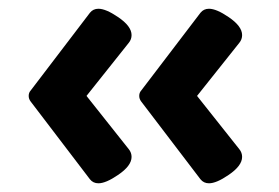

<svg xmlns="http://www.w3.org/2000/svg" viewBox="-20 -482 640 441"><path d="M282.2 -401.4Q282.2 -391.6 275.9 -383.8L178.7 -261.7L275.9 -139.2Q282.2 -131.3 282.2 -121.6Q282.2 -101.1 251 -80.1Q223.1 -61 206.1 -61Q193.8 -61 186.5 -70.3L50.3 -249Q45.9 -254.9 45.9 -261.7Q45.9 -269 50.3 -273.9L186.5 -452.6Q193.8 -461.9 206.1 -461.9Q223.1 -461.9 251 -442.9Q282.2 -421.9 282.2 -401.4ZM536.1 -401.4Q536.1 -391.6 529.8 -383.8L432.6 -261.7L529.8 -139.2Q536.1 -131.3 536.1 -121.6Q536.1 -101.1 504.9 -80.1Q477.1 -61 460 -61Q447.8 -61 440.4 -70.3L304.2 -249Q299.8 -254.9 299.8 -261.7Q299.8 -269 304.2 -273.9L440.4 -452.6Q447.8 -461.9 460 -461.9Q477.1 -461.9 504.9 -442.9Q536.1 -421.9 536.1 -401.4Z"/></svg>

Font: Courier Prime Sans
Style: Bold
Weight: 700
Designer: Alan Dague-Greene
Foundry: Quote-Unquote Apps
Version: Version 3.020